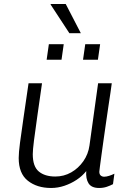

<svg xmlns="http://www.w3.org/2000/svg" viewBox="-20 -925 657 955"><path d="M234 10Q164 10 118.5 -26Q73 -62 73 -139Q73 -165 79.5 -215Q86 -265 97 -339.5Q108 -414 122 -511H189Q176 -419 165.5 -346.5Q155 -274 149 -226Q143 -178 143 -158Q143 -97 173 -72Q203 -47 255 -47Q298 -47 334 -67.5Q370 -88 394.5 -123Q419 -158 425 -201L468 -511H536Q534 -495 529.5 -464.5Q525 -434 519 -394.5Q513 -355 507 -312Q501 -269 495 -228Q489 -187 484.5 -152.5Q480 -118 477 -96.5Q474 -75 474 -71Q474 -58 481 -52Q488 -46 498 -46Q509 -46 523 -50.5Q537 -55 549 -61L542 -9Q529 -2 511.5 4Q494 10 473 10Q435 10 420.5 -13Q406 -36 409 -74Q389 -49 361 -30.5Q333 -12 300.5 -1Q268 10 234 10ZM325 -760 232 -902V-905H307L382 -760ZM212 -628 223 -705H297L286 -628ZM393 -628 404 -705H478L467 -628Z"/></svg>

Font: Chivo Medium ExtraLight
Style: Italic
Weight: 250
Italic angle: -8.05°
Version: Version 2.002